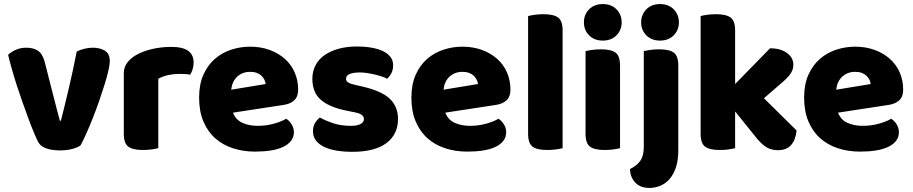

<svg xmlns="http://www.w3.org/2000/svg" viewBox="-20 -731 4500 946"><path d="M438 -496Q473 -496 497 -481Q521 -466 521 -429Q521 -413 514 -382.5Q507 -352 495 -313.5Q483 -275 468 -232Q453 -189 437 -148.5Q421 -108 405 -72.5Q389 -37 377 -15Q363 -4 336 3Q309 10 275 10Q236 10 207.5 0Q179 -10 168 -32Q159 -49 146.5 -79Q134 -109 120 -147Q106 -185 91 -227Q76 -269 62.5 -311Q49 -353 38 -392Q27 -431 20 -461Q34 -475 57.5 -485.5Q81 -496 109 -496Q144 -496 166.5 -481.5Q189 -467 200 -427L239 -274Q250 -229 260 -192.5Q270 -156 275 -136H280Q299 -210 320 -300Q341 -390 358 -477Q375 -486 396.5 -491Q418 -496 438 -496Z M760 -1Q749 2 728.5 5Q708 8 684 8Q634 8 612 -8.5Q590 -25 590 -72V-369Q590 -398 605 -419.5Q620 -441 646 -457Q681 -478 727.5 -489Q774 -500 825 -500Q934 -500 934 -423Q934 -405 929 -389.5Q924 -374 917 -363Q898 -367 862 -367Q836 -367 808.5 -361Q781 -355 760 -343Z M1128 -176Q1142 -140 1175 -125.5Q1208 -111 1249 -111Q1291 -111 1329 -121.5Q1367 -132 1390 -146Q1406 -136 1417 -118Q1428 -100 1428 -80Q1428 -55 1414 -37Q1400 -19 1374.5 -7Q1349 5 1314 10.5Q1279 16 1237 16Q1178 16 1127.5 -0.5Q1077 -17 1040 -50Q1003 -83 982 -133Q961 -183 961 -250Q961 -316 982.5 -363.5Q1004 -411 1039.5 -441.5Q1075 -472 1120 -486.5Q1165 -501 1212 -501Q1265 -501 1308.5 -485Q1352 -469 1383.5 -441Q1415 -413 1432 -374Q1449 -335 1449 -289Q1449 -255 1430 -237Q1411 -219 1377 -214ZM1213 -377Q1175 -377 1149.5 -354Q1124 -331 1119 -289L1289 -317Q1288 -327 1283 -337.5Q1278 -348 1269 -357Q1260 -366 1246 -371.5Q1232 -377 1213 -377Z M1941 -145Q1941 -69 1884 -26Q1827 17 1716 17Q1674 17 1638 11Q1602 5 1576.5 -7.5Q1551 -20 1536.5 -39Q1522 -58 1522 -84Q1522 -108 1532 -124.5Q1542 -141 1556 -152Q1585 -136 1622.5 -123.5Q1660 -111 1709 -111Q1740 -111 1756.5 -120Q1773 -129 1773 -144Q1773 -158 1761 -166Q1749 -174 1721 -179L1691 -185Q1604 -202 1561.5 -238.5Q1519 -275 1519 -343Q1519 -380 1535 -410Q1551 -440 1580 -460Q1609 -480 1649.5 -491Q1690 -502 1739 -502Q1776 -502 1808.5 -496.5Q1841 -491 1865 -480Q1889 -469 1903 -451.5Q1917 -434 1917 -410Q1917 -387 1908.5 -370.5Q1900 -354 1887 -343Q1879 -348 1863 -353.5Q1847 -359 1828 -363.5Q1809 -368 1789.5 -371Q1770 -374 1754 -374Q1721 -374 1703 -366.5Q1685 -359 1685 -343Q1685 -332 1695 -325Q1705 -318 1733 -312L1764 -305Q1860 -283 1900.5 -244.5Q1941 -206 1941 -145Z M2174 -176Q2188 -140 2221 -125.5Q2254 -111 2295 -111Q2337 -111 2375 -121.5Q2413 -132 2436 -146Q2452 -136 2463 -118Q2474 -100 2474 -80Q2474 -55 2460 -37Q2446 -19 2420.5 -7Q2395 5 2360 10.5Q2325 16 2283 16Q2224 16 2173.5 -0.5Q2123 -17 2086 -50Q2049 -83 2028 -133Q2007 -183 2007 -250Q2007 -316 2028.5 -363.5Q2050 -411 2085.5 -441.5Q2121 -472 2166 -486.5Q2211 -501 2258 -501Q2311 -501 2354.5 -485Q2398 -469 2429.5 -441Q2461 -413 2478 -374Q2495 -335 2495 -289Q2495 -255 2476 -237Q2457 -219 2423 -214ZM2259 -377Q2221 -377 2195.5 -354Q2170 -331 2165 -289L2335 -317Q2334 -327 2329 -337.5Q2324 -348 2315 -357Q2306 -366 2292 -371.5Q2278 -377 2259 -377Z M2676 8Q2626 8 2604 -8.5Q2582 -25 2582 -72V-652Q2593 -655 2613.5 -658Q2634 -661 2658 -661Q2708 -661 2730 -644.5Q2752 -628 2752 -581V-1Q2741 2 2720.5 5Q2700 8 2676 8Z M2865 -479Q2876 -482 2896.5 -485Q2917 -488 2941 -488Q2991 -488 3013 -471.5Q3035 -455 3035 -408V-1Q3024 2 3003.5 5Q2983 8 2959 8Q2909 8 2887 -8.5Q2865 -25 2865 -72ZM2857 -621Q2857 -659 2882.5 -685Q2908 -711 2950 -711Q2992 -711 3017.5 -685Q3043 -659 3043 -621Q3043 -583 3017.5 -557Q2992 -531 2950 -531Q2908 -531 2882.5 -557Q2857 -583 2857 -621Z M3322 9Q3322 58 3310.5 93Q3299 128 3279.5 150.5Q3260 173 3234 184Q3208 195 3179 195Q3135 195 3110 168.5Q3085 142 3084 102Q3120 84 3136 59.5Q3152 35 3152 -7V-479Q3163 -482 3183.5 -485Q3204 -488 3228 -488Q3278 -488 3300 -471.5Q3322 -455 3322 -408ZM3139 -621Q3139 -659 3164.5 -685Q3190 -711 3232 -711Q3274 -711 3299.5 -685Q3325 -659 3325 -621Q3325 -583 3299.5 -557Q3274 -531 3232 -531Q3190 -531 3164.5 -557Q3139 -583 3139 -621Z M3602 -1Q3591 2 3570.5 5Q3550 8 3526 8Q3476 8 3454 -8.5Q3432 -25 3432 -72V-652Q3443 -655 3463.5 -658Q3484 -661 3508 -661Q3558 -661 3580 -644.5Q3602 -628 3602 -581V-317L3774 -493Q3826 -493 3857.5 -470Q3889 -447 3889 -412Q3889 -397 3884 -384.5Q3879 -372 3868.5 -359Q3858 -346 3841.5 -331.5Q3825 -317 3803 -298L3744 -247L3905 -88Q3900 -41 3877.5 -16Q3855 9 3812 9Q3780 9 3755 -6.5Q3730 -22 3701 -59L3602 -182V-1Z M4109 -176Q4123 -140 4156 -125.5Q4189 -111 4230 -111Q4272 -111 4310 -121.5Q4348 -132 4371 -146Q4387 -136 4398 -118Q4409 -100 4409 -80Q4409 -55 4395 -37Q4381 -19 4355.5 -7Q4330 5 4295 10.5Q4260 16 4218 16Q4159 16 4108.5 -0.5Q4058 -17 4021 -50Q3984 -83 3963 -133Q3942 -183 3942 -250Q3942 -316 3963.5 -363.5Q3985 -411 4020.5 -441.5Q4056 -472 4101 -486.5Q4146 -501 4193 -501Q4246 -501 4289.5 -485Q4333 -469 4364.5 -441Q4396 -413 4413 -374Q4430 -335 4430 -289Q4430 -255 4411 -237Q4392 -219 4358 -214ZM4194 -377Q4156 -377 4130.5 -354Q4105 -331 4100 -289L4270 -317Q4269 -327 4264 -337.5Q4259 -348 4250 -357Q4241 -366 4227 -371.5Q4213 -377 4194 -377Z"/></svg>

Font: Baloo 2 ExtraBold
Style: Regular
Weight: 800
Designer: Sarang Kulkarni and Ek Type
Foundry: Ek Type
Version: Version 1.640;hotconv 1.0.111;makeotfexe 2.5.65597; ttfautoh